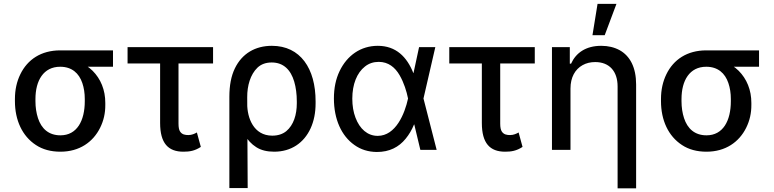

<svg xmlns="http://www.w3.org/2000/svg" viewBox="-20 -796 4111 1020"><path d="M59.3 -258.5C59.3 -157.3 98.4 -72.8 170.8 -25.6C206.7 -1.8 250.4 9.9 301.1 9.9C402 9.9 474.1 -41.2 511.7 -116.8C530.5 -154.5 539.8 -195 539.4 -238.6V-248.6C539.8 -318.2 514.6 -377.5 471.9 -420.1C450.3 -441.1 425.4 -457.4 397.4 -468.4C363.3 -481.5 343.8 -501.1 327.1 -515.3C318.5 -522.4 309.3 -526.6 299.7 -528.4C198.5 -528.4 126.1 -479.8 88.1 -401.6C68.9 -362.6 59.3 -318.5 59.3 -269.9ZM168.3 -269.9C168.3 -367.9 210.9 -441.4 299.7 -441.4C361.9 -441.4 399.5 -407 417.3 -355.1C426.1 -329.2 430.4 -300.8 430.4 -269.9V-258.5C430.4 -154.1 388.8 -77.1 301.1 -77.1C238.3 -77.1 199.9 -112.9 181.8 -168.3C172.9 -195.7 168.3 -225.9 168.3 -258.5ZM299.7 -528.4V-441.4H580.3V-528.4Z M657.7 -545.5V-458.8H1111.9V-545.5ZM830.6 -142.8C830.6 -34.8 873.6 9.9 954.2 9.9C986.9 9.9 1014.6 5.7 1046.9 -15.6L1025.9 -92.3C1014.6 -85.6 998.9 -78.5 980.8 -78.5C964.8 -78.5 947.1 -80.6 936.4 -97.7C931.1 -105.8 928.3 -119.7 928.3 -139.2V-545.5H830.6Z M1295.8 203.1 1293.3 -279.8C1293 -339.8 1309.7 -400.2 1348 -436.8C1367.2 -454.9 1392.4 -464.1 1423.7 -464.1C1485.8 -464.1 1524.5 -425.1 1543 -362.6C1552.2 -331 1556.8 -295.8 1556.8 -257.1V-247.2C1556.8 -186.1 1539.4 -131.4 1501.1 -99.4C1481.5 -83.5 1456.7 -75.3 1426.1 -75.3C1327.1 -75.6 1293.3 -170.1 1293.3 -244L1235.4 -183.9C1259.2 -105.5 1290.1 -46.2 1341.3 -14.2C1366.5 2.1 1398.4 9.9 1436.4 9.9C1527 9.9 1594.5 -36.9 1630 -114C1647.7 -152.7 1656.6 -197.1 1656.6 -247.2V-257.1C1656.6 -344.8 1636.7 -418 1597.3 -470.5C1557.9 -522.7 1500 -552.6 1424.4 -552.6C1337.4 -552.6 1266.3 -512.8 1227.6 -432.5C1208.1 -392.4 1198.5 -342 1198.5 -281.6V203.1Z M1981.9 11.4C2048.7 11.7 2099.1 -14.6 2134.9 -58.9C2153.1 -81 2168 -106.2 2179.7 -134.9H2211.3L2229.4 -271.3L2292.6 -545.5H2206.3L2147.4 -271.3C2130.3 -192.5 2082.7 -74.2 1986.5 -74.2C1932.5 -74.2 1891 -111.2 1868.6 -170.8C1857.2 -200.6 1851.6 -234.4 1851.6 -272C1851.6 -348.4 1876.4 -409.4 1918.7 -442.5C1939.6 -459.2 1964.1 -467.3 1992.2 -467.3C2043.3 -467.3 2078.8 -437.9 2102.6 -397C2126.4 -356.2 2140.3 -309.3 2147.4 -274.1L2213.1 0H2299.7L2229.4 -274.1L2211.3 -408H2175.8C2142 -493.6 2083.8 -552.6 1986.9 -552.6C1897 -552.6 1824.2 -502.1 1784.1 -418.3C1763.8 -376.1 1753.9 -327.8 1753.9 -272.7C1753.9 -162.3 1794 -74.2 1862.6 -25.9C1896.7 -1.4 1936.4 11 1981.9 11.4Z M2366.8 -545.5V-458.8H2821V-545.5ZM2539.8 -142.8C2539.8 -34.8 2582.7 9.9 2663.4 9.9C2696 9.9 2723.7 5.7 2756 -15.6L2735.1 -92.3C2723.7 -85.6 2708.1 -78.5 2690 -78.5C2674 -78.5 2656.2 -80.6 2645.6 -97.7C2640.3 -105.8 2637.4 -119.7 2637.4 -139.2V-545.5H2539.8Z M3010.7 -325.3C3010.7 -385.3 3035.2 -427.9 3074.9 -449.9C3094.5 -460.9 3116.8 -466.3 3142 -466.3C3217 -466.3 3261 -417.6 3261 -336.6V204.5H3359.4V-346.9C3359.4 -437.9 3327.1 -498.6 3271.7 -529.5C3243.6 -544.7 3211.3 -552.6 3174 -552.6C3092 -552.6 3039.4 -514.9 3013.8 -457.7H3007.1V-545.5H2912.3V0H3010.7ZM3192.5 -609 3255 -775.6H3154.5L3127.5 -609Z M3491.5 -258.5C3491.5 -157.3 3530.5 -72.8 3603 -25.6C3638.8 -1.8 3682.5 9.9 3733.3 9.9C3834.2 9.9 3906.2 -41.2 3943.9 -116.8C3962.7 -154.5 3971.9 -195 3971.6 -238.6V-248.6C3971.9 -318.2 3946.7 -377.5 3904.1 -420.1C3882.5 -441.1 3857.6 -457.4 3829.5 -468.4C3795.5 -481.5 3775.9 -501.1 3759.2 -515.3C3750.7 -522.4 3741.5 -526.6 3731.9 -528.4C3630.7 -528.4 3558.2 -479.8 3520.2 -401.6C3501.1 -362.6 3491.5 -318.5 3491.5 -269.9ZM3600.5 -269.9C3600.5 -367.9 3643.1 -441.4 3731.9 -441.4C3794 -441.4 3831.7 -407 3849.4 -355.1C3858.3 -329.2 3862.6 -300.8 3862.6 -269.9V-258.5C3862.6 -154.1 3821 -77.1 3733.3 -77.1C3670.5 -77.1 3632.1 -112.9 3614 -168.3C3605.1 -195.7 3600.5 -225.9 3600.5 -258.5ZM3731.9 -528.4V-441.4H4012.4V-528.4Z"/></svg>

Font: Inter 465
Style: Regular
Weight: 400
Designer: Rasmus Andersson
Foundry: rsms
Version: Version 3.019;Glyphs 3.1.2 (3151)